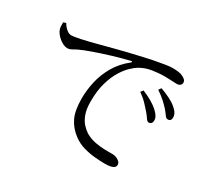

<svg xmlns="http://www.w3.org/2000/svg" viewBox="-138 -937 1277 1171"><g transform="rotate(30 500.0 -351.0)"><path d="M767.2 -394.6Q751 -413.3 729.5 -436.2Q708 -459.2 675.2 -482.2L688.7 -499.5Q726.4 -483.9 755.5 -466.8Q784.6 -449.6 803.3 -432.2Q821.5 -415.2 829.3 -401.2Q837.2 -387.2 837 -372.4Q837 -360.2 830.5 -352.9Q824 -345.6 812.9 -345.6Q802.3 -345.8 792.6 -360.9Q782.9 -376.1 767.2 -394.6ZM856.6 -468.1Q839.1 -487.5 818.6 -506.2Q798.1 -525 764 -547.9L776.6 -566.1Q814.5 -552.2 843.7 -537.6Q873 -523 890.3 -507.8Q910.1 -491.7 918.8 -477Q927.5 -462.3 927.5 -445.8Q927.5 -433.4 921.4 -426.7Q915.4 -420.1 904.5 -420.1Q892.4 -420.1 882.7 -434.6Q873 -449.1 856.6 -468.1ZM74.5 -620.2 56 -614.1Q56.7 -602.9 56.5 -591.4Q56.2 -579.9 59.4 -568.4Q63.3 -555.3 73.2 -541.7Q83 -528.2 97.1 -516.4Q111.2 -504.6 126.6 -497.2Q141.9 -489.9 155.4 -489.9Q171.5 -489.9 186.6 -498.9Q201.8 -508 216.2 -514.8Q247 -529.3 299.3 -547.8Q351.6 -566.2 413.1 -585Q474.6 -603.8 530 -616.8Q538.8 -618.8 540.1 -615.7Q541.4 -612.6 536 -608.4Q479.8 -563.9 446.8 -507.2Q413.9 -450.5 399.9 -389.3Q386 -328.2 386 -269.1Q386 -184.1 410.2 -134.3Q434.5 -84.5 481.4 -50.1Q515.3 -24.4 556.6 -12.8Q597.8 -1.1 637.8 2.2Q677.7 5.6 706.5 5.6Q729.5 5.6 745.4 2.4Q761.4 -0.7 770.2 -8.2Q779 -15.7 779 -27.3Q779 -39.8 769.4 -49Q759.9 -58.1 746.6 -63.4Q733.3 -68.7 721.2 -68.7Q701.5 -68.7 667.9 -69Q634.3 -69.4 597.3 -76.3Q560.2 -83.2 527.1 -102.3Q507.2 -115 487.9 -136Q468.6 -156.9 455.5 -191.7Q442.5 -226.5 442.5 -281Q442.5 -356.4 458.5 -411.7Q474.4 -467.1 497.9 -505.6Q521.5 -544.1 546.1 -567.5Q570.7 -591 587.4 -600.8Q625.3 -624.1 672.2 -631.3Q719.1 -638.4 755.3 -638.4Q783.5 -638.4 805.3 -636.8Q827 -635.2 841.9 -635.2Q858.3 -635.2 867 -642.9Q875.7 -650.6 875.7 -661Q875.7 -671.8 868.7 -680Q861.6 -688.2 845.2 -695.8Q833.2 -702.1 813.8 -704.5Q794.3 -706.9 774.3 -706.9Q757.7 -706.9 726.4 -702.3Q695.1 -697.6 650.2 -688.7Q605.3 -679.7 547.2 -665.9Q485.5 -652.1 421.4 -635.4Q357.3 -618.8 299.9 -603.7Q242.6 -588.7 199.7 -579.4Q156.8 -570 137.5 -570Q120.5 -570 102.6 -585.6Q84.7 -601.2 74.5 -620.2Z"/></g></svg>

Font: Noto Serif TC
Style: Regular
Weight: 200
Designer: Ryoko NISHIZUKA 西塚涼子 (kana & ideographs); Frank Grießhammer (Latin, Greek & Cyrillic); Wenlong ZHANG 张文龙 (bopomofo); San
Foundry: Adobe
Version: Version 2.001;hotconv 1.1.0;makeotfexe 2.6.0